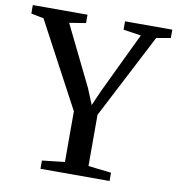

<svg xmlns="http://www.w3.org/2000/svg" viewBox="-97 -818 823 892"><g transform="rotate(10 315.0 -371.5)"><path d="M259.5 -51V-290L45.5 -691L-14 -703V-743H244V-703.5L166.5 -691L305 -408.5L336 -333L368.5 -407L504.5 -691L421 -703.5V-743H644V-703.5L577 -692L370.5 -293V-51.5L479 -39V0H153V-39Z"/></g></svg>

Font: Merriweather 60pt
Style: Regular
Weight: 400
Version: Version 2.100